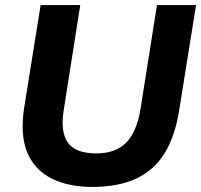

<svg xmlns="http://www.w3.org/2000/svg" viewBox="-20 -725 792 756"><path d="M344 11Q248 11 181.5 -23Q115 -57 87 -125.5Q59 -194 75 -300L140 -705H296L231 -292Q217 -208 246.5 -164.5Q276 -121 360 -121Q435 -121 476.5 -163Q518 -205 533 -294L598 -705H752L685 -288Q669 -188 628 -121.5Q587 -55 516.5 -22Q446 11 344 11Z"/></svg>

Font: Mulish ExtraLight ExtraBold
Style: Italic
Weight: 800
Italic angle: -9°
Version: Version 3.603